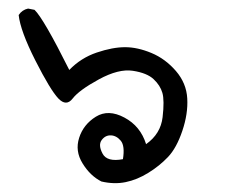

<svg xmlns="http://www.w3.org/2000/svg" viewBox="-20 -249 540 437"><path d="M210.9 164.1Q185.5 151.4 168 123Q150.4 94.7 160.2 64.5Q169.9 34.2 198.2 16.6Q226.6 -1 263.2 18.6Q299.8 38.1 312.5 79.1Q345.7 55.7 350.1 17.6Q354.5 -20.5 349.6 -37.6Q344.7 -54.7 329.6 -68.8Q314.5 -83 282.2 -87.9Q250 -92.8 205.1 -68.4Q160.2 -43.9 145.5 -24.9Q130.9 -5.9 112.8 -24.9Q94.7 -43.9 60.5 -111.3Q26.4 -178.7 22.5 -214.8Q30.3 -226.6 43.9 -229.5L58.6 -226.6Q79.1 -207 137.7 -89.8Q164.1 -117.2 200.2 -129.4Q236.3 -141.6 264.6 -141.6Q293 -141.6 324.7 -128.4Q356.4 -115.2 380.4 -87.4Q404.3 -59.6 406.2 -24.9Q408.2 9.8 395 48.8Q381.8 87.9 362.3 108.4Q342.8 128.9 317.4 144.5Q292 160.2 266.1 165.5Q240.2 170.9 210.9 164.1ZM259.8 113.3Q264.6 83 254.9 71.3Q245.1 59.6 232.4 59.1Q219.7 58.6 211.4 69.8Q203.1 81.1 213.4 100.6Q223.6 120.1 259.8 113.3Z"/></svg>

Font: JasonHandwriting2
Style: Regular
Weight: 400
Version: Version 1.05.10